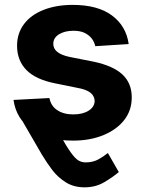

<svg xmlns="http://www.w3.org/2000/svg" viewBox="-20 -573 603 797"><path d="M64.5 -85.4 160.6 -142.6Q197.3 -71.8 228.5 -14.6Q255.4 34.2 273.4 59.1Q291.5 84.5 305.2 92.8Q318.8 101.1 335.9 101.1Q365.7 101.1 388.7 88.4Q410.2 76.7 427.7 62L473.1 141.1Q448.2 162.6 413.1 183.1Q377 204.6 331.1 204.6Q287.1 204.6 254.4 184.6Q221.2 164.1 197.8 133.8Q174.8 103.5 153.3 67.9ZM514.2 -390.1 375.5 -381.3Q371.6 -399.4 360.4 -413.6Q348.6 -428.2 330.1 -437Q312 -445.3 284.7 -445.3Q249 -445.3 225.1 -430.7Q201.2 -416 201.2 -391.1Q201.2 -371.6 216.8 -358.4Q233.4 -344.2 270 -336.4L369.1 -316.9Q449.2 -299.8 487.8 -264.2Q526.9 -228 526.9 -168.9Q526.9 -114.7 495.6 -74.7Q464.8 -35.2 409.7 -12.2Q354 10.7 283.7 10.7Q174.8 10.7 111.3 -34.7Q46.9 -80.1 36.1 -158.2L185.1 -166Q191.9 -132.3 217.8 -115.7Q244.1 -98.1 284.2 -98.1Q323.7 -98.1 348.1 -113.8Q372.1 -128.9 373 -153.8Q372.1 -174.8 355.5 -188Q338.4 -201.7 302.7 -208L208.5 -227.1Q127.9 -243.2 89.8 -282.2Q50.8 -322.3 50.8 -382.8Q50.8 -434.6 79.6 -473.1Q108.4 -511.2 160.2 -531.7Q213.4 -552.7 281.7 -552.7Q385.7 -552.7 444.8 -508.8Q503.9 -464.8 514.2 -390.1Z"/></svg>

Font: My Font
Style: Bold
Weight: 500
Designer: Rasmus Andersson
Foundry: rsms
Version: Version 0.001